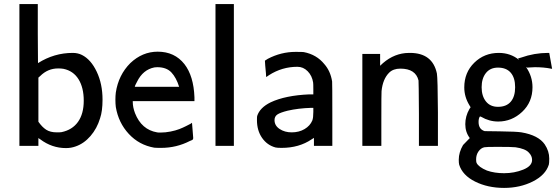

<svg xmlns="http://www.w3.org/2000/svg" viewBox="-20 -714 2738 940"><path d="M166 -405Q245 -455 336 -455Q361 -455 381 -445Q425 -423 453.5 -363Q482 -303 482 -226Q482 -170 470 -135Q455 -85 423 -48Q391 -11 350 3Q328 11 303 11Q234 11 177 -32Q175 -33 173 -34.5Q171 -36 170 -37L168 -38V0H75V-694H165V-550ZM168 -118Q186 -92 206 -79Q226 -66 258 -66Q275 -66 281 -67Q334 -78 362 -117.5Q390 -157 390 -221Q390 -285 364.5 -326Q339 -367 291 -377Q279 -379 265 -379Q214 -379 177 -342L168 -334Z M920 -113Q920 -106 923 -76Q926 -46 926 -38Q926 -35 925 -33Q924 -31 923 -30Q922 -29 917.5 -27Q913 -25 910 -24Q844 10 769 10Q742 10 735 9Q661 -4 610.5 -58.5Q560 -113 547 -190Q545 -206 545 -226Q545 -245 547 -261Q560 -347 618 -405Q677 -461 752 -461Q835 -461 883 -400Q928 -342 932 -238V-219H630V-215Q630 -189 641 -160Q673 -79 749 -66Q753 -65 765 -65Q790 -65 815 -70Q840 -75 858 -82Q876 -89 890.5 -96.5Q905 -104 913 -108ZM857 -289Q843 -334 819 -359.5Q795 -385 750 -385Q747 -385 742.5 -384.5Q738 -384 736 -384Q680 -373 651 -314Q640 -294 640 -289Z M1035 0V-694H1125V0Z M1291 -426Q1356 -460 1427 -460Q1461 -460 1467 -459Q1530 -447 1568 -400Q1598 -366 1606 -315Q1607 -306 1607 -152V0H1517V-39L1506 -32Q1444 10 1359 10Q1337 10 1329 8Q1288 -3 1263 -39Q1238 -75 1238 -126Q1238 -142 1239 -146Q1252 -187 1305 -213Q1377 -247 1495 -252H1514V-277Q1514 -305 1513 -310Q1508 -343 1486.5 -365Q1465 -387 1436 -387Q1361 -387 1297 -346Q1294 -344 1290.5 -341.5Q1287 -339 1285 -338L1283 -337L1282 -355Q1280 -373 1278.5 -393Q1277 -413 1277 -417ZM1324 -126Q1324 -99 1349 -82.5Q1374 -66 1408 -66Q1444 -66 1471 -82Q1498 -98 1509 -124Q1514 -137 1514 -166V-186H1503Q1440 -184 1388 -172Q1352 -163 1338 -153.5Q1324 -144 1324 -126Z M1841 -392Q1896 -447 1964 -454Q1966 -454 1973 -454.5Q1980 -455 1984 -455H1987Q2098 -455 2119 -354Q2123 -331 2124 -164V0H2031V-157Q2030 -315 2029 -320Q2015 -378 1940 -378Q1905 -378 1885 -358Q1854 -327 1848 -268Q1847 -261 1847 -129V0H1754V-450H1841Z M2280 -38Q2258 -67 2258 -106Q2258 -145 2278 -180L2284 -189L2278 -199Q2253 -240 2253 -286Q2253 -359 2302 -407Q2351 -455 2422 -455Q2479 -455 2521 -421L2520 -423L2516 -427Q2516 -428 2531 -432Q2596 -455 2663 -455H2669L2676 -416L2683 -377Q2680 -377 2677 -378Q2642 -385 2599 -385Q2595 -385 2588.5 -384.5Q2582 -384 2579 -384L2560 -383L2555 -387L2556 -385Q2587 -340 2587 -287Q2587 -214 2536.5 -166.5Q2486 -119 2419 -119Q2375 -119 2336 -142Q2331 -145 2329 -143Q2323 -134 2323 -117Q2323 -81 2353 -72L2425 -71Q2509 -70 2533 -66Q2616 -52 2647 -7Q2669 26 2669 62Q2669 85 2667 92Q2651 143 2588.5 174.5Q2526 206 2448 206Q2368 206 2306 175Q2244 144 2228 92Q2226 84 2226 68Q2226 32 2247 -4Q2249 -7 2280 -38ZM2418 -383Q2380 -383 2359 -356.5Q2338 -330 2338 -287Q2338 -244 2359 -217.5Q2380 -191 2418 -191Q2459 -191 2480.5 -216Q2502 -241 2502 -287Q2502 -333 2480.5 -358Q2459 -383 2418 -383ZM2448 134Q2498 134 2541.5 116.5Q2585 99 2585 69Q2585 49 2569 33Q2552 14 2504 7Q2486 5 2414 5Q2359 5 2351 7Q2334 11 2322.5 27.5Q2311 44 2311 66Q2311 78 2313 83Q2323 104 2364 121Q2401 134 2448 134Z"/></svg>

Font: MathJax_SansSerif
Style: Regular
Weight: 400
Version: Version 1.1